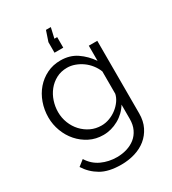

<svg xmlns="http://www.w3.org/2000/svg" viewBox="-227 -857 1070 1197"><g transform="rotate(-30 308.5 -258.5)"><path d="M334 -740 317 -666H337V-590H274V-666L299 -740ZM283 7Q229 7 184.5 -15.5Q140 -38 107.5 -75Q75 -112 57 -160Q39 -208 39 -259Q39 -313 56.5 -362.5Q74 -412 106 -449Q138 -486 182.5 -508Q227 -530 281 -530Q348 -530 397 -496.5Q446 -463 481 -412V-521H542V2Q542 56 521.5 97.5Q501 139 466.5 167Q432 195 385.5 209Q339 223 287 223Q197 223 142 191Q87 159 53 105L95 72Q126 122 177 145.5Q228 169 287 169Q325 169 359 158.5Q393 148 418.5 127.5Q444 107 459 75.5Q474 44 474 2V-101Q444 -51 392 -22Q340 7 283 7ZM302 -50Q332 -50 361 -61Q390 -72 413.5 -90.5Q437 -109 453 -132Q469 -155 474 -179V-340Q463 -368 444 -392Q425 -416 401 -433Q377 -450 349.5 -460Q322 -470 294 -470Q250 -470 215.5 -451.5Q181 -433 157 -403Q133 -373 120.5 -335Q108 -297 108 -258Q108 -216 123 -178Q138 -140 164.5 -111.5Q191 -83 226 -66.5Q261 -50 302 -50Z"/></g></svg>

Font: PTCRaleway
Style: Regular
Weight: 400
Designer: Matt McInerney, Pablo Impallari, Rodrigo Fuenzalida
Foundry: Matt McInerney, Pablo Impallari, Rodrigo Fuenzalida
Version: Version 3.000g; ttfautohint (v1.5) -l 8 -r 28 -G 28 -x 14 -D